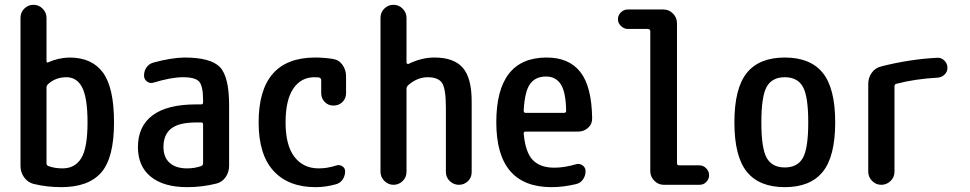

<svg xmlns="http://www.w3.org/2000/svg" viewBox="-20 -770 4040 800"><path d="M173.8 -406.2V-89.8Q173.8 -81.1 181.6 -78.1Q208 -68.4 240.2 -68.4Q293 -68.4 318.8 -111.3Q344.7 -154.3 344.7 -259.8Q344.7 -361.3 322.8 -404.8Q300.8 -448.2 256.8 -448.2Q211.9 -448.2 180.7 -419.9Q173.8 -413.1 173.8 -406.2ZM119.1 -3.9Q94.7 -10.7 80.1 -31.7Q65.4 -52.7 65.4 -79.1V-695.3Q65.4 -718.8 81.5 -734.4Q97.7 -750 119.6 -750Q141.6 -750 157.7 -733.9Q173.8 -717.8 173.8 -695.3V-515.6Q173.8 -506.8 181.6 -510.7Q223.6 -529.3 269.5 -530.3Q363.3 -530.3 409.2 -467.3Q455.1 -404.3 455.1 -259.8Q455.1 -112.3 401.9 -51.3Q348.6 9.8 235.4 9.8Q174.8 9.8 119.1 -3.9Z M797.9 -259.8Q725.6 -259.8 693.4 -234.4Q661.1 -209 661.1 -157.2Q661.1 -114.3 687 -91.3Q712.9 -68.4 759.8 -68.4Q791 -68.4 818.4 -78.1Q826.2 -81.1 826.2 -89.8V-251Q826.2 -259.8 818.4 -259.8ZM759.8 9.8Q662.1 9.8 608.4 -33.7Q554.7 -77.1 554.7 -157.2Q554.7 -243.2 615.2 -289.1Q675.8 -335 797.9 -335H818.4Q826.2 -335 826.2 -343.8V-351.6Q826.2 -410.2 810.5 -429.2Q794.9 -448.2 742.2 -448.2Q693.4 -448.2 620.1 -425.8Q605.5 -420.9 592.8 -430.2Q580.1 -439.5 580.1 -455.1Q580.1 -474.6 590.8 -489.7Q601.6 -504.9 621.1 -509.8Q693.4 -529.3 748 -530.3Q858.4 -530.3 896.5 -490.2Q934.6 -450.2 934.6 -332V-79.1Q934.6 -52.7 919.9 -31.7Q905.3 -10.7 880.9 -4.9Q821.3 9.8 759.8 9.8Z M1294.9 9.8Q1181.6 9.8 1119.6 -58.1Q1057.6 -126 1057.6 -259.8Q1057.6 -529.3 1292 -530.3Q1331.1 -530.3 1367.2 -524.4Q1392.6 -520.5 1407.2 -499.5Q1421.9 -478.5 1421.9 -453.1V-381.8Q1421.9 -359.4 1406.7 -344.7Q1391.6 -330.1 1369.6 -330.1Q1347.7 -330.1 1333 -345.2Q1318.4 -360.4 1318.4 -381.8V-436.5Q1318.4 -444.3 1308.6 -447.3Q1302.7 -448.2 1290 -448.2Q1234.4 -448.2 1202.1 -400.9Q1169.9 -353.5 1169.9 -259.8Q1169.9 -164.1 1207 -116.2Q1244.1 -68.4 1307.6 -68.4Q1343.8 -68.4 1379.9 -80.1Q1393.6 -85 1405.8 -77.6Q1418 -70.3 1418 -55.7Q1418 -37.1 1407.7 -22Q1397.5 -6.8 1378.9 -2Q1336.9 9.8 1294.9 9.8Z M1565.4 -54.7V-695.3Q1565.4 -718.8 1581.5 -734.4Q1597.7 -750 1619.6 -750Q1641.6 -750 1657.7 -733.9Q1673.8 -717.8 1673.8 -695.3V-508.8Q1673.8 -505.9 1676.8 -504.4Q1679.7 -502.9 1682.6 -503.9Q1736.3 -530.3 1790 -530.3Q1871.1 -530.3 1908.2 -487.8Q1945.3 -445.3 1945.3 -347.7V-52.7Q1945.3 -30.3 1929.7 -15.1Q1914.1 0 1892.1 0Q1870.1 0 1854 -15.6Q1837.9 -31.2 1837.9 -52.7V-320.3Q1837.9 -399.4 1822.3 -423.8Q1806.6 -448.2 1761.7 -448.2Q1718.8 -448.2 1680.7 -415Q1673.8 -408.2 1673.8 -400.4V-54.7Q1673.8 -31.2 1657.7 -15.6Q1641.6 0 1619.6 0Q1597.7 0 1581.5 -16.1Q1565.4 -32.2 1565.4 -54.7Z M2254.9 -451.2Q2210.9 -451.2 2188.5 -419.9Q2166 -388.7 2162.1 -308.6Q2162.1 -299.8 2169.9 -299.8H2330.1Q2338.9 -299.8 2338.9 -307.6Q2337.9 -385.7 2316.9 -418.5Q2295.9 -451.2 2254.9 -451.2ZM2278.3 9.8Q2047.9 9.8 2047.9 -260.3Q2047.9 -530.3 2257.8 -530.3Q2350.6 -530.3 2397.9 -470.2Q2445.3 -410.2 2447.3 -278.3Q2448.2 -253.9 2430.7 -237.8Q2413.1 -221.7 2388.7 -221.7H2169.9Q2162.1 -221.7 2162.1 -213.9Q2168.9 -135.7 2199.7 -103.5Q2230.5 -71.3 2290 -71.3Q2332 -71.3 2380.9 -85.9Q2394.5 -89.8 2407.2 -81.1Q2419.9 -72.3 2419.9 -56.6Q2419.9 -38.1 2409.2 -22.5Q2398.4 -6.8 2379.9 -2.9Q2327.1 9.8 2278.3 9.8Z M2595.7 -649.4Q2580.1 -649.4 2567.4 -661.6Q2554.7 -673.8 2554.7 -689.9Q2554.7 -706.1 2566.9 -718.3Q2579.1 -730.5 2595.7 -730.5H2744.1Q2767.6 -730.5 2784.2 -713.4Q2800.8 -696.3 2800.8 -672.9V-89.8Q2800.8 -81.1 2809.6 -81.1H2894.5Q2910.2 -81.1 2922.4 -68.8Q2934.6 -56.6 2934.6 -40Q2934.6 -24.4 2923.3 -12.2Q2912.1 0 2894.5 0H2746.1Q2722.7 0 2706.1 -17.1Q2689.5 -34.2 2689.5 -56.6V-639.6Q2689.5 -648.4 2679.7 -649.4Z M3325.2 -408.7Q3302.7 -448.2 3250 -448.2Q3197.3 -448.2 3174.8 -408.7Q3152.3 -369.1 3152.3 -260.3Q3152.3 -151.4 3174.8 -111.8Q3197.3 -72.3 3250 -72.3Q3302.7 -72.3 3325.2 -111.8Q3347.7 -151.4 3347.7 -260.3Q3347.7 -369.1 3325.2 -408.7ZM3408.2 -54.2Q3356.4 9.8 3250 9.8Q3143.6 9.8 3091.8 -54.2Q3040 -118.2 3040 -260.3Q3040 -402.3 3091.8 -466.3Q3143.6 -530.3 3250 -530.3Q3356.4 -530.3 3408.2 -466.3Q3460 -402.3 3460 -260.3Q3460 -118.2 3408.2 -54.2Z M3597.7 -54.7V-420.9Q3597.7 -446.3 3612.3 -466.8Q3627 -487.3 3651.4 -493.2Q3769.5 -523.4 3885.7 -529.3Q3902.3 -530.3 3915 -517.6Q3927.7 -504.9 3927.7 -487.8Q3927.7 -470.7 3915.5 -459Q3903.3 -447.3 3885.7 -446.3Q3793.9 -441.4 3714.8 -420.9Q3707 -418.9 3707 -410.2V-54.7Q3707 -31.2 3690.4 -15.6Q3673.8 0 3651.9 0Q3629.9 0 3613.8 -16.1Q3597.7 -32.2 3597.7 -54.7Z"/></svg>

Font: Rounded Mgen+ 1mn medium
Style: Regular
Weight: 500
Designer: [Source Han Sans]
Ryoko NISHIZUKA  (kana & ideographs); Paul D. Hunt (Latin, Greek & Cyrillic); Wenlong ZHANG  (bopomofo
Version: Version 1.059.20150602